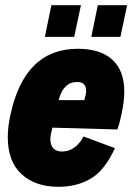

<svg xmlns="http://www.w3.org/2000/svg" viewBox="-20 -710 510 740"><path d="M459 -357Q459 -322 450 -278Q448 -268 443 -246.5Q438 -225 432 -211L182 -218Q174 -189 174 -174Q174 -150 186 -138Q198 -126 219 -126Q245 -126 266.5 -141.5Q288 -157 302 -184L423 -139Q384 -54 330.5 -22Q277 10 205 10Q117 10 63.5 -38.5Q10 -87 10 -181Q10 -222 20 -266Q74 -522 280 -522Q367 -522 413 -480Q459 -438 459 -357ZM206 -324H305Q312 -347 312 -360Q312 -394 277 -394Q224 -394 206 -324ZM178 -690H292L266 -568H153ZM357 -690H470L444 -568H332Z"/></svg>

Font: Decalotype Black Italic
Style: Regular
Weight: 900
Italic angle: -12°
Designer: Alfredo Marco Pradil
Foundry: Alfredo Marco Pradil
Version: Version 1.0